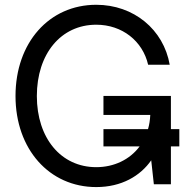

<svg xmlns="http://www.w3.org/2000/svg" viewBox="-20 -759 780 791"><path d="M376.5 11.7C481 11.7 558.1 -34.2 603 -98.6L613.8 0H684.1V-155.8H718.8V-227.1H684.1V-363.8H406.2V-285.6H599.1C598.1 -264.6 595.2 -245.1 589.8 -227.1H406.2V-155.8H555.2C514.6 -101.1 449.2 -70.3 376.5 -70.3C231 -70.3 131.8 -190.4 131.8 -363.3C131.8 -537.1 231 -657.2 376.5 -657.2C483.4 -657.2 567.9 -589.8 590.3 -492.2H679.2C653.8 -637.7 530.8 -739.3 376.5 -739.3C182.6 -739.3 43.9 -583.5 43.9 -363.3C43.9 -144.5 183.1 11.7 376.5 11.7Z"/></svg>

Font: Raveo Display Display
Style: Regular
Weight: 400
Designer: Jakub Foglar, Rasmus Andersson (Inter)
Foundry: Jakubfoglar.com
Version: Version 1.100;Glyphs 3.2.3 (3260)